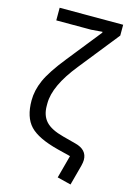

<svg xmlns="http://www.w3.org/2000/svg" viewBox="-134 -805 695 1028"><g transform="rotate(15 214.0 -290.5)"><path d="M365 159 289 140 323 13 251 -5Q137 -34 92 -81.5Q47 -129 47 -222Q47 -278 72.5 -335.5Q98 -393 170 -483L319 -670V-675L257 -670H64V-740H416V-680L240 -459Q133 -326 133 -229V-215Q133 -161 162.5 -129Q192 -97 261 -79L333 -60Q400 -43 400 14Q400 27 395 47Z"/></g></svg>

Font: Anuphan
Style: Regular
Weight: 400
Designer: Mike Abbink, Paul van der Laan, Pieter van Rosmalen, Mint Tantisuwanna
Foundry: Bold Monday; Cadson Demak
Version: Version 3.002;hotconv 1.0.109;makeotfexe 2.5.65596